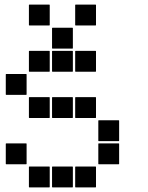

<svg xmlns="http://www.w3.org/2000/svg" viewBox="-20 -815 640 830"><path d="M307 -795H393Q395 -795 395 -793V-707Q395 -705 393 -705H307Q305 -705 305 -707V-793Q305 -795 307 -795ZM107 -795H193Q195 -795 195 -793V-707Q195 -705 193 -705H107Q105 -705 105 -707V-793Q105 -795 107 -795ZM207 -695H293Q295 -695 295 -693V-607Q295 -605 293 -605H207Q205 -605 205 -607V-693Q205 -695 207 -695ZM307 -595H393Q395 -595 395 -593V-507Q395 -505 393 -505H307Q305 -505 305 -507V-593Q305 -595 307 -595ZM207 -595H293Q295 -595 295 -593V-507Q295 -505 293 -505H207Q205 -505 205 -507V-593Q205 -595 207 -595ZM107 -595H193Q195 -595 195 -593V-507Q195 -505 193 -505H107Q105 -505 105 -507V-593Q105 -595 107 -595ZM7 -495H93Q95 -495 95 -493V-407Q95 -405 93 -405H7Q5 -405 5 -407V-493Q5 -495 7 -495ZM307 -395H393Q395 -395 395 -393V-307Q395 -305 393 -305H307Q305 -305 305 -307V-393Q305 -395 307 -395ZM207 -395H293Q295 -395 295 -393V-307Q295 -305 293 -305H207Q205 -305 205 -307V-393Q205 -395 207 -395ZM107 -395H193Q195 -395 195 -393V-307Q195 -305 193 -305H107Q105 -305 105 -307V-393Q105 -395 107 -395ZM407 -295H493Q495 -295 495 -293V-207Q495 -205 493 -205H407Q405 -205 405 -207V-293Q405 -295 407 -295ZM407 -195H493Q495 -195 495 -193V-107Q495 -105 493 -105H407Q405 -105 405 -107V-193Q405 -195 407 -195ZM7 -195H93Q95 -195 95 -193V-107Q95 -105 93 -105H7Q5 -105 5 -107V-193Q5 -195 7 -195ZM307 -95H393Q395 -95 395 -93V-7Q395 -5 393 -5H307Q305 -5 305 -7V-93Q305 -95 307 -95ZM207 -95H293Q295 -95 295 -93V-7Q295 -5 293 -5H207Q205 -5 205 -7V-93Q205 -95 207 -95ZM107 -95H193Q195 -95 195 -93V-7Q195 -5 193 -5H107Q105 -5 105 -7V-93Q105 -95 107 -95Z"/></svg>

Font: Pixel Panel Black
Style: Regular
Weight: 900
Monospace: yes
Designer: Óliver Lalan
Foundry: Óliver Lalan
Version: Version 1.000; ttfautohint (v1.8.4.7-5d5b-dirty);gftools[0.9